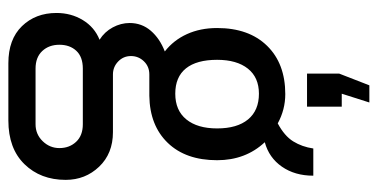

<svg xmlns="http://www.w3.org/2000/svg" viewBox="-242 -494 903 459"><g transform="rotate(90 209.5 -264.5)"><path d="M235 -630V-547H156V-624L184 -696H225L204 -630ZM320 -446Q363 -400 363 -332Q363 -257 321.5 -214Q280 -171 209 -170H158Q139 -170 126.5 -157Q114 -144 114 -126Q114 -108 127 -95.5Q140 -83 158 -83H296Q347 -83 378.5 -50Q410 -17 410 30Q410 90 372.5 128.5Q335 167 268 167H131Q74 167 42.5 134.5Q11 102 11 52Q11 17 28 -11Q45 -39 75 -51Q56 -63 45.5 -82.5Q35 -102 35 -123Q35 -152 53.5 -173.5Q72 -195 103 -207Q76 -228 61.5 -260Q47 -292 47 -332Q47 -408 89.5 -451.5Q132 -495 205 -495Q242 -495 275 -477Q305 -493 318 -514Q331 -535 335 -562H400Q400 -518 378.5 -487Q357 -456 320 -446ZM123 -332Q123 -283 143.5 -257.5Q164 -232 204 -232Q244 -232 265.5 -258.5Q287 -285 287 -332Q287 -380 265.5 -406Q244 -432 204 -432Q165 -432 144 -405.5Q123 -379 123 -332ZM87 45Q87 70 102 86Q117 102 144 102H277Q301 102 317.5 85Q334 68 334 45Q334 21 319 5Q304 -11 277 -11H144Q116 -11 101.5 4.5Q87 20 87 45Z"/></g></svg>

Font: Pragati Narrow
Style: Regular
Weight: 400
Designer: Hector Gatti, Marcela Romero, Pablo Cosgaya and Nicolas Silva
Foundry: Omnibus-Type
Version: Version 1.010; ttfautohint (v1.3)